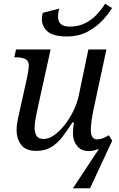

<svg xmlns="http://www.w3.org/2000/svg" viewBox="-20 -802 639 1032"><path d="M339 -606Q266 -606 235.5 -633Q205 -660 205 -699Q205 -718 210 -733L299 -756Q292 -735 292 -712Q292 -659 354 -659Q403 -659 440 -678.5Q477 -698 503 -727Q529 -756 545 -782L582 -759Q564 -728 531 -692.5Q498 -657 450.5 -631.5Q403 -606 339 -606ZM512 -2Q484 10 456 10Q416 10 394 -18Q372 -46 372 -85Q372 -96 373.5 -112Q375 -128 377 -144H369Q341 -99 314 -64.5Q287 -30 254 -10.5Q221 9 176 9Q117 9 93 -24.5Q69 -58 69 -102Q69 -127 75 -157Q81 -187 87 -212L126 -387Q129 -401 132 -422Q135 -443 135 -447Q135 -477 114.5 -485.5Q94 -494 65 -494H57L66 -536H252L186 -237Q180 -210 173 -174Q166 -138 166 -116Q166 -91 176 -73Q186 -55 215 -55Q242 -55 271 -75.5Q300 -96 327 -130Q354 -164 374 -205Q394 -246 403 -287L455 -536H552L483 -215Q481 -204 477 -183Q473 -162 470.5 -140Q468 -118 468 -104Q468 -53 501 -53Q518 -53 532 -58.5Q546 -64 565 -75L583 -46L464 210H372Z"/></svg>

Font: NotoSerif-Italic
Style: Regular
Weight: 400
Italic angle: -12°
Designer: Monotype Design Team
Foundry: Monotype Imaging Inc.
Version: Version 2.007; ttfautohint (v1.8) -l 8 -r 50 -G 200 -x 14 -D